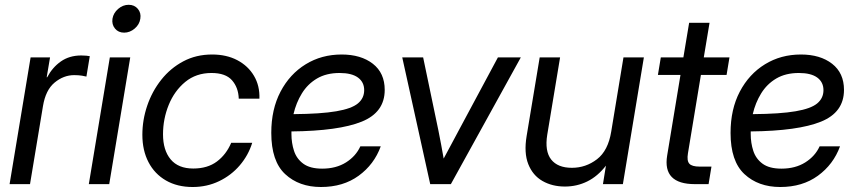

<svg xmlns="http://www.w3.org/2000/svg" viewBox="-20 -749 3487 781"><path d="M19 0 104.5 -515.6H183.6L169.9 -434.6H171.9Q192.9 -474.6 227.5 -499Q262.2 -523.4 310.5 -523.4Q321.8 -523.4 331.1 -522.5Q340.3 -521.5 345.2 -520.5L331.5 -437.5Q326.7 -439 313.2 -441.2Q299.8 -443.4 281.7 -443.4Q238.8 -443.4 202.1 -413.1Q165.5 -382.8 154.8 -317.4L102.1 0Z M341.3 0 426.8 -515.6H509.8L424.3 0ZM484.9 -616.2Q461.4 -616.2 447.8 -632.8Q434.1 -649.4 437.5 -672.9Q441.4 -696.3 460.7 -712.9Q480 -729.5 503.4 -729.5Q526.9 -729.5 540.8 -712.9Q554.7 -696.3 550.8 -672.9Q547.4 -649.4 527.8 -632.8Q508.3 -616.2 484.9 -616.2Z M763.7 11.7Q701.2 11.7 655 -14.9Q608.9 -41.5 584 -89.4Q559.1 -137.2 559.1 -200.7Q559.1 -261.2 578.9 -319.3Q598.6 -377.4 636 -424.6Q673.3 -471.7 725.6 -499.5Q777.8 -527.3 842.8 -527.3Q901.4 -527.3 945.3 -504.2Q989.3 -481 1013.2 -440.4Q1037.1 -399.9 1035.2 -347.7H951.2Q949.7 -393.1 923.6 -422.6Q897.5 -452.1 840.3 -452.1Q777.8 -452.1 733.6 -415.8Q689.5 -379.4 666.3 -322.3Q643.1 -265.1 643.1 -202.6Q643.1 -138.2 674.1 -100.8Q705.1 -63.5 766.1 -63.5Q824.2 -63.5 862.3 -92Q900.4 -120.6 920.4 -168H1005.9Q990.2 -117.2 955.3 -76.4Q920.4 -35.6 871.1 -12Q821.8 11.7 763.7 11.7Z M1285.6 11.7Q1196.3 11.7 1139.9 -40.8Q1083.5 -93.3 1083.5 -208.5Q1083.5 -304.7 1121.1 -376.2Q1158.7 -447.8 1223.4 -487.5Q1288.1 -527.3 1369.6 -527.3Q1448.2 -527.3 1496.6 -489.7Q1544.9 -452.1 1544.9 -383.3Q1544.9 -292 1451.4 -254.2Q1357.9 -216.3 1165.5 -214.4Q1165.5 -209 1165.5 -203.6Q1165.5 -167.5 1176 -135.3Q1186.5 -103 1213.9 -83Q1241.2 -63 1290.5 -63Q1347.2 -63 1387.5 -88.4Q1427.7 -113.8 1445.8 -153.8H1528.8Q1502 -80.1 1439 -34.2Q1376 11.7 1285.6 11.7ZM1173.8 -284.7Q1285.6 -285.6 1348.1 -296.4Q1410.6 -307.1 1436 -328.4Q1461.4 -349.6 1461.4 -382.3Q1461.4 -415 1436 -433.6Q1410.6 -452.1 1361.3 -452.1Q1307.6 -452.1 1269.5 -429.7Q1231.4 -407.2 1208 -369.1Q1184.6 -331.1 1173.8 -284.7Z M1730 0 1616.2 -515.6H1701.2L1763.2 -218.8Q1769 -189.9 1774.4 -161.1Q1779.8 -132.3 1784.7 -104Q1799.8 -132.3 1815.4 -161.1Q1831.1 -189.9 1846.2 -218.8L2005.4 -515.6H2098.6L1814 0Z M2277.8 9.8Q2226.1 9.8 2186.5 -12.9Q2147 -35.6 2128.9 -81.3Q2110.8 -127 2122.1 -195.3L2175.3 -515.6H2258.3L2206.1 -201.2Q2195.3 -134.3 2221.9 -100.3Q2248.5 -66.4 2306.2 -66.4Q2362.8 -66.4 2408.2 -101.1Q2453.6 -135.7 2466.3 -213.9L2516.1 -515.6H2599.1L2513.7 0H2432.6L2444.8 -75.2Q2411.1 -31.7 2368.9 -11Q2326.7 9.8 2277.8 9.8Z M2947.3 -515.6 2935.5 -444.3H2831.1L2778.3 -125Q2773.4 -95.2 2783.9 -83.3Q2794.4 -71.3 2826.2 -71.3H2874L2862.3 0H2806.6Q2674.8 0 2693.8 -116.2L2748 -444.3H2656.2L2668 -515.6H2759.8L2783.2 -656.2H2866.2L2842.8 -515.6Z M3153.8 11.7Q3064.5 11.7 3008.1 -40.8Q2951.7 -93.3 2951.7 -208.5Q2951.7 -304.7 2989.3 -376.2Q3026.9 -447.8 3091.6 -487.5Q3156.2 -527.3 3237.8 -527.3Q3316.4 -527.3 3364.7 -489.7Q3413.1 -452.1 3413.1 -383.3Q3413.1 -292 3319.6 -254.2Q3226.1 -216.3 3033.7 -214.4Q3033.7 -209 3033.7 -203.6Q3033.7 -167.5 3044.2 -135.3Q3054.7 -103 3082 -83Q3109.4 -63 3158.7 -63Q3215.3 -63 3255.6 -88.4Q3295.9 -113.8 3314 -153.8H3397Q3370.1 -80.1 3307.1 -34.2Q3244.1 11.7 3153.8 11.7ZM3042 -284.7Q3153.8 -285.6 3216.3 -296.4Q3278.8 -307.1 3304.2 -328.4Q3329.6 -349.6 3329.6 -382.3Q3329.6 -415 3304.2 -433.6Q3278.8 -452.1 3229.5 -452.1Q3175.8 -452.1 3137.7 -429.7Q3099.6 -407.2 3076.2 -369.1Q3052.7 -331.1 3042 -284.7Z"/></svg>

Font: Inter Display
Style: Italic
Weight: 400
Italic angle: -9.39999°
Designer: Rasmus Andersson
Foundry: rsms
Version: Version 4.000;git-a52131595